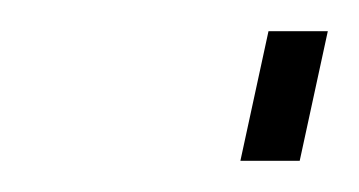

<svg xmlns="http://www.w3.org/2000/svg" viewBox="-20 -373 230 123"><path d="M134 -270 152 -353H190L172 -270Z"/></svg>

Font: Titillium Web ExtraLight
Style: Italic
Weight: 275
Italic angle: -13°
Version: Version 1.002;PS 57.000;hotconv 1.0.70;makeotf.lib2.5.55311